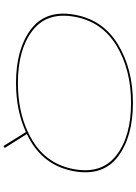

<svg xmlns="http://www.w3.org/2000/svg" viewBox="143 -865 800 1126"><g transform="rotate(90 543.0 -302.0)"><path d="M836.5 78 754.5 -54Q628.5 4 466.5 4Q268 4 152.2 -83.2Q36.5 -170.5 66 -338Q95.5 -505.5 240 -593.5Q384.5 -681.5 583.5 -681.5Q782.5 -681.5 898.2 -593.8Q1014 -506 984.5 -338Q955 -170.5 810.5 -83.5Q789 -70.5 766 -59.5L847.5 70ZM466.5 -7Q629.5 -7 754 -65.5L759.5 -70L760.5 -68.5Q782.5 -79.5 803.5 -92Q944 -177 972.5 -338Q1001 -499.5 890.2 -585Q779.5 -670.5 583.5 -670.5Q388 -670.5 247.2 -585Q106.5 -499.5 78 -338Q49.5 -177 160.2 -92Q271 -7 466.5 -7Z"/></g></svg>

Font: Anybody UltraExpanded Thin
Style: Italic
Weight: 100
Width: 9
Italic angle: -10°
Designer: Tyler Finck
Foundry: Etcetera Type Company
Version: Version 1.010; ttfautohint (v1.8.3) -l 8 -r 50 -G 200 -x 14 